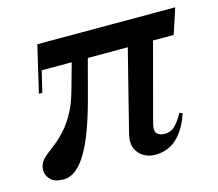

<svg xmlns="http://www.w3.org/2000/svg" viewBox="-75 -554 746 657"><g transform="rotate(-15 298.0 -225.0)"><path d="M68.5 -295 107 -460H595.5L566 -370H98.5L80.5 -295ZM74 10Q43.5 10 29 -4.8Q14.5 -19.5 14.5 -38Q14.5 -55 23 -67.2Q31.5 -79.5 46 -90.5Q60.5 -101.5 78.2 -115.8Q96 -130 114.5 -150.8Q133 -171.5 150 -202.8Q167 -234 179.5 -279.5L227 -450H283L228 -243Q213.5 -187.5 197.2 -141.2Q181 -95 162.2 -61Q143.5 -27 121.5 -8.5Q99.5 10 74 10ZM398 10Q379.5 10 361 0.2Q342.5 -9.5 332.8 -30Q323 -50.5 331 -83L416 -420H506L420 -97Q412.5 -69.5 422.5 -60.2Q432.5 -51 448.5 -51Q472.5 -51 487.2 -66.8Q502 -82.5 516 -108L526 -103Q509 -50 477.2 -20Q445.5 10 398 10Z"/></g></svg>

Font: Bodoni Moda 18pt
Style: Italic
Weight: 400
Italic angle: -13°
Designer: Owen Earl
Foundry: indestructible type
Version: Version 2.005